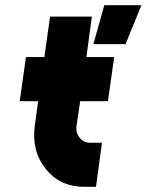

<svg xmlns="http://www.w3.org/2000/svg" viewBox="-20 -720 565 740"><path d="M173 -656 151 -500H80L56 -330H127L114 -235Q101 -138 156 -69Q212 0 304 0H350L373 -170H328Q302 -170 287 -189Q271 -210 275 -235L289 -330H396L420 -500H313L334 -656ZM340 -550H464L525 -700H382Z"/></svg>

Font: Unageo
Style: Black-Italic
Weight: 900
Designer: Richard Sepsi
Foundry: Richard Sepsi
Version: Version 2.000